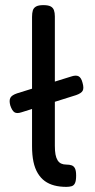

<svg xmlns="http://www.w3.org/2000/svg" viewBox="-20 -719 372 749"><path d="M64 -281Q46 -275 36.5 -281Q27 -287 20 -308Q15 -327 20.5 -337.5Q26 -348 47 -355L256 -420Q276 -427 286.5 -421.5Q297 -416 302 -396Q308 -375 302.5 -365Q297 -355 277 -348ZM239 10Q213 10 192 4.5Q171 -1 155 -12.5Q139 -24 127.5 -43Q116 -62 110.5 -88Q105 -114 105 -149V-653Q105 -668 108 -678Q111 -688 120.5 -693.5Q130 -699 149 -699Q168 -699 177.5 -694Q187 -689 190.5 -679Q194 -669 194 -655V-150Q194 -130 196.5 -116.5Q199 -103 204.5 -94Q210 -85 218.5 -81Q227 -77 238 -77Q251 -77 259.5 -74Q268 -71 272.5 -62Q277 -53 277 -34Q277 -14 272.5 -4.5Q268 5 259 7.5Q250 10 239 10Z"/></svg>

Font: Fredoka SemiCondensed
Style: Regular
Weight: 400
Width: 4
Designer: Ben Nathan
Foundry: Milena B. Brandão, Ben Nathan
Version: Version 2.001